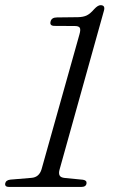

<svg xmlns="http://www.w3.org/2000/svg" viewBox="-32 -740 447 760"><path d="M184 -637.5Q164 -637.5 168 -654Q171.5 -671 193.5 -671L277 -672Q298 -672.5 311.5 -679Q325 -685.5 341 -704Q355.5 -719.5 366 -719.5Q385.5 -719.5 379.5 -698L204 -69.5Q199.5 -54.5 203.8 -45.8Q208 -37 225 -35.5L296.5 -28.5Q312 -26 310.5 -14.5Q309 0 289.5 0H4Q-13.5 0 -11.5 -13.5Q-9 -27 9 -29L93 -36Q123 -38.5 132.5 -70L282.5 -604Q288 -623 283.8 -630Q279.5 -637 264.5 -637Z"/></svg>

Font: Fraunces 72pt S050 Light
Style: Italic
Weight: 300
Italic angle: -16°
Version: Version 1.000; ttfautohint (v1.8.3)